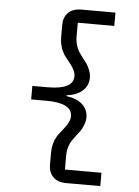

<svg xmlns="http://www.w3.org/2000/svg" viewBox="-60 -806 719 990"><g transform="rotate(5 300.0 -311.0)"><path d="M497 138H321Q276 138 252.5 114Q229 90 229 51V-9Q229 -21 230 -31.5Q231 -42 233.5 -51.5Q236 -61 238 -68.5Q240 -76 244.5 -84Q249 -92 251.5 -97.5Q254 -103 260 -110.5Q266 -118 268.5 -121Q271 -124 277 -132Q283 -140 285 -142Q315 -179 315 -207Q315 -276 183 -276H103V-346H183Q315 -346 315 -415Q315 -443 285 -480Q283 -482 277 -490Q271 -498 268.5 -501Q266 -504 260 -511.5Q254 -519 251.5 -524.5Q249 -530 244.5 -538Q240 -546 238 -553.5Q236 -561 233.5 -570.5Q231 -580 230 -590.5Q229 -601 229 -613V-673Q229 -712 252.5 -736Q276 -760 321 -760H497V-691H308V-619Q308 -594 315 -573Q322 -552 327.5 -543.5Q333 -535 348 -515Q365 -493 371.5 -484Q378 -475 386.5 -454Q395 -433 395 -414Q395 -373 365.5 -346.5Q336 -320 283 -313V-309Q336 -302 365.5 -275.5Q395 -249 395 -208Q395 -189 386.5 -168Q378 -147 371.5 -138Q365 -129 348 -107Q333 -87 327 -78Q321 -69 314.5 -48.5Q308 -28 308 -3V69H497Z"/></g></svg>

Font: IBM Plex Mono Text
Style: Regular
Weight: 450
Designer: Mike Abbink, Paul van der Laan, Pieter van Rosmalen
Foundry: Bold Monday
Version: Version 2.000